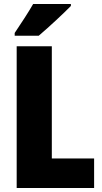

<svg xmlns="http://www.w3.org/2000/svg" viewBox="-20 -947 514 967"><path d="M337 -917V-927H147C122 -883 86 -829 54 -781V-767H175C226 -810 303 -882 337 -917ZM64 0H454V-149H241V-714H64Z"/></svg>

Font: Noto Sans Thai Looped Condensed Black
Style: Regular
Weight: 900
Width: 3
Designer: Sasikarn Vongin, Ben Mitchell
Foundry: The Fontpad Ltd
Version: Version 1.001